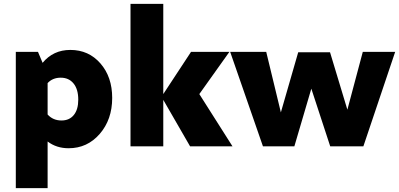

<svg xmlns="http://www.w3.org/2000/svg" viewBox="-20 -759 2070 996"><path d="M62 217V-490H177L201 -433Q256 -500 345 -500Q440 -500 501 -430Q562 -360 562 -251Q562 -139 497.5 -64.5Q433 10 336 10Q273 10 227 -25V217ZM227 -328V-165Q255 -134 299 -134Q340 -134 363 -162.5Q386 -191 386 -242Q386 -296 361.5 -326Q337 -356 295 -356Q253 -356 227 -328Z M657 0V-739H827V-271L971 -490H1170L1014 -271L1186 0H966L827 -241V0Z M1344 0 1174 -490H1361L1437 -176L1527 -488H1692L1782 -190L1862 -490H2030L1865 0H1693L1595 -299L1507 0Z"/></svg>

Font: Cantarell Extra Bold
Style: Regular
Weight: 800
Designer: Dave Crossland, Nikolaus Waxweiler, Florian Fecher, Jacques Le Bailly, Eben Sorkin, Alexei Vanyashin, Alexios Zavras, Em
Version: Version 0.303